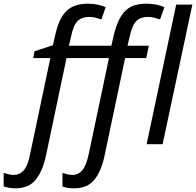

<svg xmlns="http://www.w3.org/2000/svg" viewBox="-132 -785 1067 1045"><path d="M-56 167Q-26 167 -3.5 143Q19 119 32 53L142 -469H49L56 -506L156 -539L167 -587Q178 -639 194 -673Q210 -707 232.5 -727.5Q255 -748 283.5 -756.5Q312 -765 349 -765Q374 -765 400 -759.5Q426 -754 443 -746L420 -679Q406 -684 389 -688.5Q372 -693 353 -693Q314 -693 291 -671Q268 -649 255 -587L243 -536H474L486 -588Q498 -639 514 -673Q530 -707 551.5 -727.5Q573 -748 602 -756.5Q631 -765 668 -765Q694 -765 720 -759.5Q746 -754 763 -746L739 -679Q725 -684 708.5 -688.5Q692 -693 673 -693Q633 -693 610.5 -671Q588 -649 574 -587L562 -536H678L664 -469H549L437 63Q419 147 381.5 193.5Q344 240 271 240Q232 240 208 230V156Q220 160 234 163.5Q248 167 264 167Q294 167 316 141.5Q338 116 351 53L461 -469H230L118 63Q100 147 62 193.5Q24 240 -48 240Q-68 240 -83.5 237Q-99 234 -112 230V156Q-98 160 -85 163.5Q-72 167 -56 167ZM827 -760H915L753 0H666Z"/></svg>

Font: BC Sans
Style: Italic
Weight: 400
Italic angle: -12°
Designer: Monotype Design Team
Designer: Province of B.C.
Foundry: Monotype Imaging Inc.
Version: Version 2.000;GOOG;noto-source:20170915:90ef993387c0